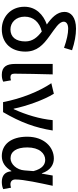

<svg xmlns="http://www.w3.org/2000/svg" viewBox="614 -1464 864 2132"><g transform="rotate(90 1046.0 -398.0)"><path d="M304 14C461 14 553 -92 553 -248C553 -376 478 -446 382 -515C296 -578 221 -621 221 -674C221 -700 244 -723 299 -723C353 -723 423 -708 511 -677L538 -766C452 -795 371 -810 299 -810C170 -810 112 -752 112 -683C112 -598 179 -538 252 -486C143 -447 55 -365 55 -237C55 -80 174 14 304 14ZM330 -430C392 -383 440 -330 440 -247C440 -144 393 -82 306 -82C232 -82 165 -141 165 -240C165 -338 228 -406 330 -430Z M811 14C847 14 868 7 887 -2L872 -88C860 -84 848 -82 839 -82C813 -82 798 -93 798 -126C798 -246 803 -408 806 -551H690V-133C690 -41 720 14 811 14Z M1114 0H1225C1340 -197 1398 -357 1429 -551H1314C1301 -409 1254 -253 1192 -118H1187C1159 -257 1091 -451 1021 -564L904 -536C997 -398 1075 -202 1114 0Z M1713 14C1782 14 1837 -22 1878 -92H1882C1888 -18 1932 14 2001 14C2037 14 2063 6 2080 -2L2064 -89C2053 -84 2039 -82 2027 -82C1996 -82 1973 -99 1973 -137C1973 -231 2013 -411 2043 -551H1929L1908 -431H1904C1872 -527 1807 -564 1740 -564C1613 -564 1498 -455 1498 -268C1498 -87 1585 14 1713 14ZM1738 -83C1663 -83 1617 -148 1617 -269C1617 -403 1684 -468 1755 -468C1804 -468 1853 -440 1880 -338L1872 -237C1866 -152 1803 -83 1738 -83Z"/></g></svg>

Font: Noto Sans CJK HK Medium
Style: Regular
Weight: 500
Designer: Ryoko NISHIZUKA 西塚涼子 (kana, bopomofo & ideographs); Paul D. Hunt (Latin, Greek & Cyrillic); Sandoll Communications 산돌커뮤니
Foundry: Adobe
Version: Version 2.004;hotconv 1.0.118;makeotfexe 2.5.65603